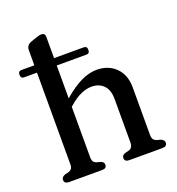

<svg xmlns="http://www.w3.org/2000/svg" viewBox="-134 -851 886 960"><g transform="rotate(-20 309.0 -371.0)"><path d="M20.5 -588.5Q20.5 -608 37.5 -608H106.5V-687.5Q106.5 -714.5 131.5 -724L161 -734.5Q180.5 -741.5 192.5 -741.5Q211.5 -741.5 211.5 -721V-608H369Q387 -608 387 -588.5Q387 -569 369 -569H211.5V-394Q264.5 -439.5 307.8 -460Q351 -480.5 390.5 -480.5Q453 -480.5 492 -441.5Q531 -402.5 531 -336V-82.5Q531 -66.5 537 -58.8Q543 -51 553.5 -47.5L573 -42.5Q592 -34.5 592 -20.5Q592 0 566.5 0H390Q366 0 366 -20.5Q366 -34 383 -40.5L404.5 -46Q426 -52 426 -82.5V-312.5Q426 -361 401.8 -385.5Q377.5 -410 337.5 -410Q311.5 -410 282 -397.2Q252.5 -384.5 218.5 -355L211.5 -349V-81.5Q211.5 -65 217 -57Q222.5 -49 233 -46L253.5 -40.5Q270.5 -34 270.5 -20.5Q270.5 0 246.5 0H70.5Q45 0 45 -20.5Q45 -35 64 -42.5L85 -47.5Q95 -51 100.8 -58.5Q106.5 -66 106.5 -81.5V-569H37Q20.5 -569 20.5 -588.5Z"/></g></svg>

Font: Fraunces 9pt Soft
Style: Regular
Weight: 400
Version: Version 1.000;[0bf87f6ff]